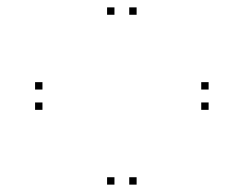

<svg xmlns="http://www.w3.org/2000/svg" viewBox="-20 -583 660 520"><path d="M545 -285.5V-305.5H525V-285.5ZM545 -340.5V-360.5H525V-340.5ZM95 -340.5V-360.5H75V-340.5ZM95 -285.5V-305.5H75V-285.5ZM290 -83V-103H270V-83ZM350 -83V-103H330V-83ZM350 -543V-563H330V-543ZM290 -543V-563H270V-543Z"/></svg>

Font: Monaspace Xenon Dots Var
Style: Regular
Weight: 400
Designer: Riley Cran and the Lettermatic Team
Version: Version 1.100 (Monaspace Xenon Dots)